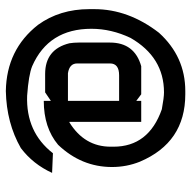

<svg xmlns="http://www.w3.org/2000/svg" viewBox="-18 -606 682 687"><g transform="rotate(90 323.5 -262.0)"><path d="M206.5 -314V-196.8Q206.5 -168.9 241.7 -163.6H340.3V-346.7H249Q206.5 -346.7 206.5 -314ZM305.2 -583.5H316.9Q489.3 -583.5 558.1 -420.9Q577.1 -373.5 577.1 -321.3Q577.1 -211.9 497.6 -128.4Q436.5 -77.1 340.3 -77.1V-102.5L310.1 -82H244.1Q155.8 -82 134.3 -168.9Q131.8 -185.1 131.8 -201.7V-314Q131.8 -401.9 216.3 -425.8H316.9L340.3 -408.2V-425.8H415.5V-168.9H417.5Q504.4 -222.7 504.4 -316.4V-326.7Q504.4 -452.6 370.6 -499.5Q328.6 -507.3 310.1 -507.3Q184.1 -507.3 115.2 -387.7Q82.5 -318.8 82.5 -247.6Q82.5 -94.2 216.3 -35.6Q247.6 -22.9 321.8 -17.6Q452.1 -12.7 527.8 -109.9L598.1 -106.9Q566.9 -38.6 509.3 4.9Q419.9 56.2 305.2 58.6Q156.7 56.2 68.4 -56.6Q12.2 -134.3 12.2 -240.2V-257.8Q12.2 -379.9 96.7 -489.3Q182.1 -583.5 305.2 -583.5Z"/></g></svg>

Font: Kadhim
Style: Regular
Weight: 400
Designer: Developer/ Husham Jawad
Version: Version 1.00;December 29, 2020;FontCreator 13.0.0.2683 32-bi